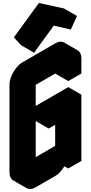

<svg xmlns="http://www.w3.org/2000/svg" viewBox="-20 -1203 603 1274"><path d="M217 -740 433 -865Q467 -885 493.5 -870Q520 -855 520 -815V-715L433 -665V-765L217 -640V-60L433 -185V-425L303 -350V-450L520 -575V-135L433 -85V-185Q433 -159 421 -129Q409 -99 389 -73.5Q369 -48 346 -35L217 40Q182 60 156 45Q130 30 130 -10V-590Q130 -617 142 -646.5Q154 -676 174 -701.5Q194 -727 217 -740ZM337 -1033 206 -853 158 -905 325 -1133 491 -1097 450 -1007ZM433 -185V-85L346 -135V-235ZM433 -425V-185L346 -235V-475ZM433 -765V-665L346 -715V-815ZM491 -1097 325 -1133 238 -1183 404 -1147ZM520 -575 303 -450 217 -500 433 -625ZM303 -450V-350L217 -400V-500ZM433 -185 217 -60 130 -110 346 -235ZM494 -870Q467 -885 433 -865L217 -740Q194 -727 174 -701.5Q154 -676 142 -646.5Q130 -617 130 -590V-10Q130 30 156 45L69 -5Q43 -20 43 -60V-640Q43 -667 55 -696.5Q67 -726 87 -751.5Q107 -777 130 -790L346 -915Q381 -935 407 -920ZM325 -1133 158 -905 72 -955 238 -1183ZM158 -905 206 -853 120 -903 72 -955Z"/></svg>

Font: Nabla
Style: Regular
Weight: 400
Designer: Arthur Reinders Folmer
Foundry: Typearture
Version: Version 1.002